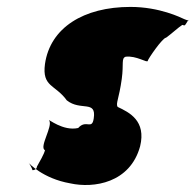

<svg xmlns="http://www.w3.org/2000/svg" viewBox="-20 -548 567 555"><path d="M357 -528C222 -528 125 -468 110 -363C101 -296 140 -304 173 -258C213 -226 259 -260 251 -206C246 -171 229 -204 206 -178C162 -168 118 -206 122 -200C134 -184 92 -122 110 -114C108 -103 93 -78 87 -67C86 -59 80 -56 74 -56C73 -62 62 -80 63 -77C63 -77 103 -32 183 -18C251 -3 356 -19 385 -125C403 -199 354 -223 320 -239C314 -249 324 -262 332 -320C338 -364 330 -379 343 -384C374 -388 406 -365 407 -372C408 -378 450 -439 460 -439C473 -448 497 -470 507 -476C516 -473 514 -474 523 -488C527 -495 532 -484 512 -493C503 -497 442 -528 357 -528Z"/></svg>

Font: Hussar Przerywany
Style: Obl
Weight: 400
Foundry: Cannot Into Space Fonts
Version: Version 0.982